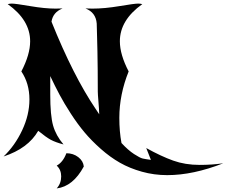

<svg xmlns="http://www.w3.org/2000/svg" viewBox="-31 -767 1264 1070"><path d="M502 -160 522 -130Q521 -161 517.5 -202Q514 -243 514 -257Q514 -314 513.5 -374.5Q513 -435 512 -480Q511 -525 510 -561Q509 -597 508.5 -617Q508 -637 508 -636Q503 -698 445 -720Q458 -719 484 -719Q552 -719 635 -733Q718 -747 739 -747Q752 -747 762 -744Q637 -655 637 -537Q637 -463 686 -369Q634 -240 634 -110Q634 -34 646 30Q683 70 716 91.5Q749 113 764.5 116.5Q780 120 810 124L784 58Q867 104 934 128Q1001 152 1082 152Q1151 152 1213 143Q1045 209 901 209Q828 209 760 190Q692 171 637.5 140Q583 109 531 63Q479 17 440 -29.5Q401 -76 363.5 -134Q326 -192 300.5 -240Q275 -288 249 -343V-241Q249 -123 265 -67Q281 -11 323 38Q278 26 252 12Q226 -2 182 -38Q126 60 -11 105Q52 45 92.5 -41Q133 -127 133 -213Q133 -302 88 -369Q137 -463 137 -537Q137 -655 12 -744Q23 -747 35 -747Q55 -747 137 -733Q219 -719 279 -719Q305 -719 318 -720Q264 -699 256 -646Q377 -345 502 -160ZM285 156Q320 137 339 87Q377 87 405 108.5Q433 130 436 161Q376 272 285 283Q310 255 310 216Q310 179 285 156Z"/></svg>

Font: NewRocker
Style: Regular
Weight: 400
Designer: Pablo Impallari, Brenda Gallo, Rodrigo Fuenzalida
Foundry: Pablo Impallari, Brenda Gallo, Rodrigo Fuenzalida
Version: Version 1.000